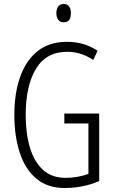

<svg xmlns="http://www.w3.org/2000/svg" viewBox="-20 -934 573 964"><path d="M303 -364H478V-25Q437 -7 392.5 1.5Q348 10 306 10Q218 10 162 -37.5Q106 -85 79 -168Q52 -251 52 -357Q52 -465 81 -547.5Q110 -630 168.5 -677Q227 -724 317 -724Q358 -724 396 -713.5Q434 -703 470 -679L448 -633Q415 -655 382.5 -664.5Q350 -674 318 -674Q212 -674 160.5 -588.5Q109 -503 109 -356Q109 -265 130 -194Q151 -123 195 -82Q239 -41 310 -41Q341 -41 370.5 -46.5Q400 -52 424 -61V-314H303ZM300 -914Q319 -914 327.5 -901Q336 -888 336 -868Q336 -822 300 -822Q282 -822 272.5 -834.5Q263 -847 263 -868Q263 -888 272 -901Q281 -914 300 -914Z"/></svg>

Font: Noto Sans Tamil ExtraCondensed Light
Style: Regular
Weight: 300
Width: 2
Designer: Jelle Bosma - Monotype Design Team
Foundry: Monotype Imaging Inc.
Version: Version 2.004; ttfautohint (v1.8.4.7-5d5b)